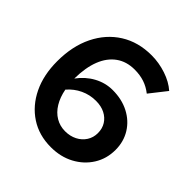

<svg xmlns="http://www.w3.org/2000/svg" viewBox="-190 -858 1017 1017"><g transform="rotate(45 318.0 -350.0)"><path d="M341 11Q252 11 185 -33Q118 -77 80.5 -154.5Q43 -232 43 -335Q43 -448 84.5 -532.5Q126 -617 200.5 -664Q275 -711 375 -711Q430 -711 484 -693Q538 -675 574 -643L500 -549Q471 -572 438 -583Q405 -594 365 -594Q304 -594 261 -563Q218 -532 195.5 -474.5Q173 -417 172 -334Q207 -382 256 -408.5Q305 -435 359 -435Q428 -435 481 -407.5Q534 -380 564 -331.5Q594 -283 594 -221Q594 -155 561 -102.5Q528 -50 471 -19.5Q414 11 341 11ZM337 -332Q291 -332 250.5 -313Q210 -294 180 -259Q189 -211 210.5 -175.5Q232 -140 264 -121Q296 -102 335 -102Q372 -102 401.5 -117Q431 -132 448 -158.5Q465 -185 465 -218Q465 -252 449 -277.5Q433 -303 404.5 -317.5Q376 -332 337 -332Z"/></g></svg>

Font: Red Hat Display ExtraBold
Style: Regular
Weight: 800
Designer: Pentagram, MCKL
Foundry: Pentagram, MCKL
Version: Version 1.023